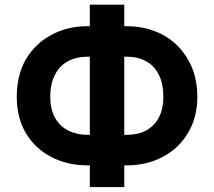

<svg xmlns="http://www.w3.org/2000/svg" viewBox="-20 -760 903 811"><path d="M350.6 -649.4Q391.6 -649.4 513.7 -649.4Q600.6 -649.4 668.9 -612.3Q736.3 -575.2 774.4 -507.8Q813.5 -441.4 813.5 -351.6Q813.5 -263.7 774.4 -199.2Q736.3 -133.8 668 -97.7Q600.6 -61.5 513.7 -61.5Q459 -61.5 350.6 -61.5Q262.7 -61.5 195.3 -97.7Q127.9 -132.8 88.9 -198.2Q50.8 -262.7 50.8 -351.6Q50.8 -441.4 88.9 -508.8Q127.9 -575.2 196.3 -612.3Q263.7 -649.4 350.6 -649.4ZM350.6 -520.5Q303.7 -520.5 268.6 -502Q232.4 -483.4 212.9 -445.3Q192.4 -408.2 192.4 -351.6Q192.4 -297.9 212.9 -261.7Q233.4 -225.6 269.5 -208Q304.7 -190.4 350.6 -190.4Q405.3 -190.4 514.6 -190.4Q561.5 -190.4 595.7 -208Q630.9 -226.6 650.4 -262.7Q669.9 -297.9 669.9 -351.6Q669.9 -407.2 650.4 -445.3Q630.9 -483.4 595.7 -502Q561.5 -520.5 514.6 -520.5Q460 -520.5 350.6 -520.5ZM504.9 -740.2Q504.9 -547.9 504.9 30.3Q468.8 30.3 359.4 30.3Q359.4 -163.1 359.4 -740.2Q395.5 -740.2 504.9 -740.2Z"/></svg>

Font: DeepSea
Style: Bold
Weight: 700
Designer: Stem
Version: Version 3.019;git-0a5106e0b